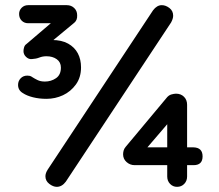

<svg xmlns="http://www.w3.org/2000/svg" viewBox="-20 -722 848 744"><path d="M160 -339Q132 -339 108 -345Q84 -351 69 -361Q50 -372 50 -393Q50 -408 60 -418.5Q70 -429 86 -429Q91 -429 95.5 -428Q100 -427 107 -422Q113 -418 125 -412Q137 -406 154 -406Q178 -406 197 -419Q216 -432 216 -460Q216 -481 200 -492.5Q184 -504 160 -504Q145 -504 132.5 -499Q120 -494 103 -493Q91 -492 81 -501.5Q71 -511 71 -524Q71 -531 73.5 -539Q76 -547 82 -551L184 -638L203 -632H89Q74 -632 64 -642Q54 -652 54 -668Q54 -682 64 -692Q74 -702 89 -702H239Q256 -702 267.5 -691Q279 -680 279 -663Q280 -644 268 -634L169 -552L156 -560Q160 -562 168 -564.5Q176 -567 181 -567Q219 -567 244 -553Q269 -539 281.5 -515.5Q294 -492 294 -461Q294 -422 274 -394.5Q254 -367 224 -353Q194 -339 160 -339ZM200 2Q186 2 171 -9.5Q156 -21 156 -39Q156 -51 165 -65L573 -682Q588 -702 607 -702Q622 -702 636.5 -691Q651 -680 651 -661Q651 -650 643 -635L235 -18Q220 2 200 2ZM666 2Q650 2 639 -9.5Q628 -21 628 -38V-293L660 -278L534 -131L537 -151H730Q765 -150 765 -116Q765 -82 730 -82H502Q484 -82 470.5 -94Q457 -106 457 -124Q457 -131 459 -138.5Q461 -146 467 -153L624 -341Q633 -353 644 -356Q655 -359 662 -359Q681 -359 693 -347Q705 -335 705 -316V-38Q705 -21 694 -9.5Q683 2 666 2Z"/></svg>

Font: Quicksand Light SemiBold
Style: Regular
Weight: 600
Version: Version 3.004